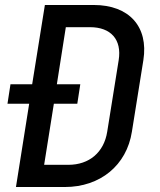

<svg xmlns="http://www.w3.org/2000/svg" viewBox="-20 -750 640 770"><path d="M44 0H240C382 0 488 -87 509 -222L555 -509C576 -643 498 -730 356 -730H160L109 -412H22L10 -334H97ZM157 -89 196 -334H290L302 -412H208L244 -641H341C425 -641 469 -591 456 -509L410 -222C397 -139 338 -89 254 -89Z"/></svg>

Font: JetBrains Mono Medium
Style: Italic
Weight: 436
Italic angle: -9°
Monospace: yes
Designer: Philipp Nurullin, Konstantin Bulenkov
Foundry: JetBrains
Version: Version 2.305